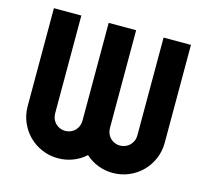

<svg xmlns="http://www.w3.org/2000/svg" viewBox="-102 -819 1025 947"><g transform="rotate(15 410.0 -345.0)"><path d="M759.8 -200.2Q759.8 -156.7 743.4 -118.4Q727.1 -80.1 698.5 -51.5Q669.9 -22.9 631.6 -6.6Q593.3 9.8 549.8 9.8Q510.7 9.8 474.9 -3.9Q439 -17.6 410.2 -43.9Q381.3 -17.6 345.2 -3.9Q309.1 9.8 270 9.8Q226.6 9.8 188.2 -6.6Q149.9 -22.9 121.3 -51.5Q92.8 -80.1 76.4 -118.4Q60.1 -156.7 60.1 -200.2V-700.2H200.2V-200.2Q200.2 -185.5 205.6 -172.6Q210.9 -159.7 220.5 -150.1Q230 -140.6 242.7 -135.3Q255.4 -129.9 270 -129.9Q284.7 -129.9 297.4 -135.3Q310.1 -140.6 319.6 -150.1Q329.1 -159.7 334.5 -172.6Q339.8 -185.5 339.8 -200.2V-700.2H480V-200.2Q480 -185.5 485.4 -172.6Q490.7 -159.7 500.2 -150.1Q509.8 -140.6 522.5 -135.3Q535.2 -129.9 549.8 -129.9Q564.5 -129.9 577.1 -135.3Q589.8 -140.6 599.4 -150.1Q608.9 -159.7 614.5 -172.6Q620.1 -185.5 620.1 -200.2V-700.2H759.8Z"/></g></svg>

Font: Righteous
Style: Regular
Weight: 400
Version: Version 1.000